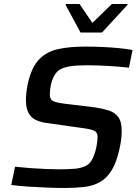

<svg xmlns="http://www.w3.org/2000/svg" viewBox="-20 -928 685 956"><path d="M303 8Q260 8 212 6Q164 4 118 1Q72 -2 36 -7L55 -98Q90 -94 130 -91Q170 -88 207.5 -86.5Q245 -85 272 -85Q323 -85 354.5 -88Q386 -91 409 -103Q430 -114 442.5 -141.5Q455 -169 460.5 -199Q466 -229 466 -246Q466 -270 447 -278Q428 -286 379 -292L217 -315Q154 -323 131.5 -351.5Q109 -380 109 -429Q109 -447 111.5 -468.5Q114 -490 119 -514Q137 -593 174.5 -632Q212 -671 269 -683.5Q326 -696 405 -696Q447 -696 491.5 -694Q536 -692 575 -688Q614 -684 640 -679L622 -591Q580 -596 522 -599.5Q464 -603 416 -603Q364 -603 332.5 -598.5Q301 -594 281 -583Q262 -573 250 -551Q238 -529 233 -503.5Q228 -478 228 -457Q228 -434 243.5 -425.5Q259 -417 299 -412L455 -393Q493 -387 522.5 -377.5Q552 -368 569 -345Q586 -322 586 -275Q586 -258 583.5 -235.5Q581 -213 575 -187Q560 -118 535 -78.5Q510 -39 476 -20.5Q442 -2 398.5 3Q355 8 303 8ZM381 -766 307 -903 308 -908H376L440 -814L537 -908H616L614 -903L488 -766Z"/></svg>

Font: Saira Medium
Style: Italic
Weight: 500
Italic angle: -12°
Designer: Hector Gatti with collaboration of the Omnibus-Type team
Foundry: Omnibus-Type
Version: Version 1.100; ttfautohint (v1.8.3)